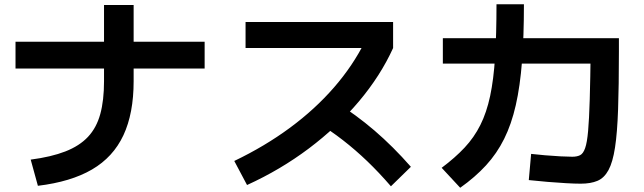

<svg xmlns="http://www.w3.org/2000/svg" viewBox="-20 -839 3040 907"><path d="M125 -85Q222 -97.6 288.7 -123.6Q355.4 -149.6 395.7 -192.6Q436 -235.6 453.7 -300.2Q471.4 -364.7 471.4 -455.4V-815.3H611.3V-455.4Q611.3 -303.3 563 -200Q514.6 -96.7 414.6 -38.3Q314.7 20 159 38.7ZM53.3 -515.4V-642H946.7V-515.4Z M1086.7 -78.6Q1231.4 -148 1349.9 -235.5Q1468.4 -323 1557.9 -426Q1647.4 -529 1704.4 -643.7L1744.4 -612.1H1140V-735H1837V-612.1Q1777.3 -480.7 1675.2 -359.6Q1573 -238.4 1438.8 -137.5Q1304.7 -36.7 1147 35ZM1826.7 41Q1770 -24.7 1714.5 -77.8Q1659 -131 1600 -176.8Q1541 -222.7 1473.4 -264L1561.3 -359.6Q1660.3 -298.3 1748.8 -222.5Q1837.3 -146.6 1921 -51Z M2723.3 28.7Q2694.3 28.7 2653.3 26.3Q2612.3 24 2567 20.2Q2521.7 16.3 2478 11.7L2489 -112Q2517 -108.6 2554.7 -105.5Q2592.3 -102.3 2628 -100.4Q2663.7 -98.6 2683.4 -98.6Q2706 -98.6 2720.5 -106Q2735 -113.3 2744.2 -139.5Q2753.4 -165.6 2758.2 -220.3Q2763.1 -275 2765.9 -369.3Q2768.7 -463.7 2770.4 -608.7L2839.4 -538.7H2072V-658.7H2903.7V-595.4Q2903.7 -433.3 2899.8 -322.5Q2896 -211.7 2885.3 -142.2Q2874.7 -72.7 2854.5 -35.5Q2834.3 1.7 2802.5 15.2Q2770.7 28.7 2723.3 28.7ZM2066.4 -46.3Q2129.7 -93.6 2174.7 -141.6Q2219.7 -189.6 2249.2 -248.5Q2278.7 -307.3 2295.4 -385.5Q2312 -463.7 2318.7 -569.5Q2325.4 -675.3 2325.4 -818.7H2455Q2455 -666.3 2446 -549.2Q2437 -432 2416.5 -342Q2396 -252 2361.6 -183Q2327.3 -114 2276 -58Q2224.6 -2 2154 48Z"/></svg>

Font: M PLUS 1 Thin
Style: Regular
Weight: 100
Designer: Coji Morishita
Foundry: UNDERFOREST DESIGN
Version: Version 1.001